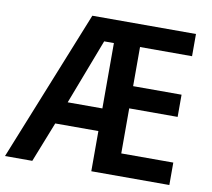

<svg xmlns="http://www.w3.org/2000/svg" viewBox="-80 -804 988 894"><g transform="rotate(10 414.0 -357.0)"><path d="M776 0H407V-190H203L128 0H-1L286 -714H776V-609H530V-424H759V-319H530V-106H776ZM243 -297H407V-606H361Z"/></g></svg>

Font: Noto Sans SemiCondensed SemiBold
Style: Regular
Weight: 600
Width: 4
Designer: Monotype Design Team
Foundry: Monotype Imaging Inc.
Version: Version 2.013; ttfautohint (v1.8.4.7-5d5b)